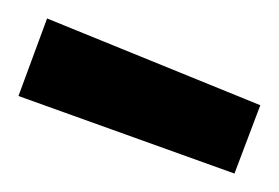

<svg xmlns="http://www.w3.org/2000/svg" viewBox="-27 -778 302 208"><path d="M24 -758 255 -664 227 -590 -7 -674Z"/></svg>

Font: TitilliumText22L Lt
Style: Medium
Weight: 500
Designer: Campivisivi
Foundry: Campivisivi
Version: 1.000